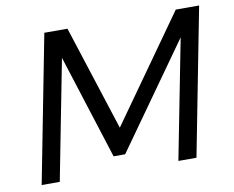

<svg xmlns="http://www.w3.org/2000/svg" viewBox="-77 -799 1094 899"><g transform="rotate(-10 470.0 -350.0)"><path d="M812 -700H923L787 0H701L812 -568L461 -74H406L248 -570L137 0H51L187 -700H297L458 -201Z"/></g></svg>

Font: Gontserrat
Style: Italic
Weight: 400
Italic angle: -11.3°
Designer: Julieta Ulanovsky
Foundry: Julieta Ulanovsky
Version: Version 6.001